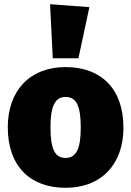

<svg xmlns="http://www.w3.org/2000/svg" viewBox="-20 -873 624 913"><path d="M218 -853 231 -596H353L405 -839ZM292 -554C122 -554 17 -442 17 -268C17 -82 124 20 292 20C462 20 567 -92 567 -266C567 -452 460 -554 292 -554ZM292 -412C342 -412 364 -372 364 -266C364 -165 342 -122 292 -122C242 -122 220 -162 220 -268C220 -369 242 -412 292 -412Z"/></svg>

Font: Fira Sans Heavy
Style: Regular
Weight: 900
Designer: bBox Type GmbH & Carrois Corporate GbR & Edenspiekermann AG
Foundry: bBox Type GmbH & Carrois Corporate GbR & Edenspiekermann AG
Version: Version 4.300;PS 004.300;hotconv 1.0.88;makeotf.lib2.5.64775